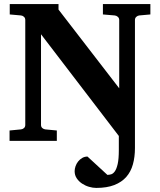

<svg xmlns="http://www.w3.org/2000/svg" viewBox="-20 -691 784 942"><path d="M663.1 -615.2Q655.3 -614.3 648.7 -608.4Q642.1 -602.5 642.1 -592.8V35.2Q642.1 79.1 632.1 115.2Q622.1 151.4 599.6 177Q577.1 202.6 540.8 216.8Q504.4 231 452.1 231Q435.5 231 417 225.6Q398.4 220.2 382.6 209.7Q366.7 199.2 356.4 183.8Q346.2 168.5 346.2 148.9Q346.2 137.2 350.6 124.5Q355 111.8 363.3 101.3Q371.6 90.8 383.3 84Q395 77.1 409.2 77.1L506.8 167Q515.1 167 524.9 164.3Q534.7 161.6 543.2 149.9Q551.8 138.2 557.4 113.5Q563 88.9 563 44.9V-23.9L181.2 -522.9V-78.1Q181.2 -68.4 187.7 -62.7Q194.3 -57.1 202.1 -56.2L258.8 -50.8V0H26.9V-50.8L83 -56.2Q91.3 -57.1 97.7 -62.7Q104 -68.4 104 -78.1V-592.8Q104 -602.5 97.7 -608.4Q91.3 -614.3 83 -615.2L27.8 -620.1V-670.9H267.1V-644L564.9 -257.8V-592.8Q564.9 -602.5 558.1 -608.4Q551.3 -614.3 543 -615.2L484.9 -620.1V-670.9H717.8V-620.1Z"/></svg>

Font: Charis SIL Eur
Style: Bold
Weight: 700
Foundry: SIL International
Version: Version 5.000